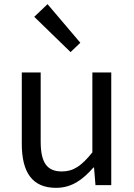

<svg xmlns="http://www.w3.org/2000/svg" viewBox="-20 -892 647 925"><path d="M250 13C325 13 379 -26 430 -85H433L440 0H516V-543H425V-158C373 -93 334 -66 278 -66C206 -66 176 -109 176 -210V-543H85V-199C85 -61 136 13 250 13ZM320 -641 367 -686 209 -872 145 -811Z"/></svg>

Font: Noto Sans CJK JP Regular
Style: Regular
Weight: 400
Designer: Ryoko NISHIZUKA (kana & ideographs); Paul D. Hunt (Latin, Greek & Cyrillic); Wenlong ZHANG (bopomofo); Sandoll Communica
Foundry: Adobe Systems Incorporated
Version: Version 1.001;PS 1.001;hotconv 1.0.78;makeotf.lib2.5.61930